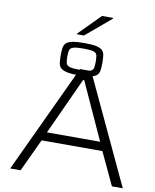

<svg xmlns="http://www.w3.org/2000/svg" viewBox="-108 -1120 971 1201"><g transform="rotate(10 378.0 -519.5)"><path d="M41 0 363 -688H434L756 0H687L590 -207H204L107 0ZM228 -262H566L401 -624H394ZM361 -648Q314 -648 287 -654Q260 -660 247.5 -671.5Q235 -683 232 -703Q229 -723 229 -750Q229 -778 232 -798.5Q235 -819 247.5 -830.5Q260 -842 287 -847.5Q314 -853 361 -853Q409 -853 436 -847.5Q463 -842 475.5 -830.5Q488 -819 491 -799Q494 -779 494 -750Q494 -722 491 -702.5Q488 -683 475.5 -671.5Q463 -660 436 -654Q409 -648 361 -648ZM361 -683Q407 -683 425.5 -688.5Q444 -694 448 -708.5Q452 -723 452 -748Q452 -776 448.5 -791Q445 -806 426.5 -812Q408 -818 361 -818Q317 -818 298 -812Q279 -806 275 -792Q271 -778 271 -751Q271 -725 275 -710Q279 -695 298 -689Q317 -683 361 -683ZM307 -899V-904L441 -1039H511V-1034L351 -899Z"/></g></svg>

Font: Saira Expanded Light
Style: Regular
Weight: 300
Width: 7
Designer: Hector Gatti with collaboration of the Omnibus-Type team
Foundry: Omnibus-Type
Version: Version 1.101